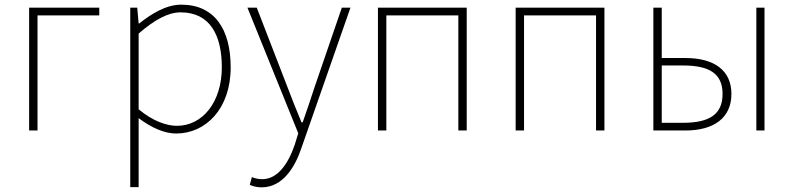

<svg xmlns="http://www.w3.org/2000/svg" viewBox="-20 -560 3406 824"><path d="M105 0H141V-494H406V-527H105Z M539 243H575V46V-53C631 -11 686 13 736 13C862 13 970 -92 970 -271C970 -434 901 -540 758 -540C692 -540 629 -500 577 -459H575L569 -527H539ZM739 -20C697 -20 637 -39 575 -91V-416C642 -474 701 -507 755 -507C884 -507 932 -405 932 -271C932 -124 851 -20 739 -20Z M1103 244C1194 244 1247 156 1274 74L1484 -527H1447L1329 -183C1314 -138 1296 -82 1279 -35H1274C1254 -82 1232 -138 1215 -183L1082 -527H1042L1260 12L1245 61C1216 145 1171 209 1105 209C1089 209 1072 205 1061 200L1052 233C1065 240 1085 244 1103 244Z M1602 0H1638V-494H1947V0H1983V-527H1602Z M2193 0H2229V-494H2538V0H2574V-527H2193Z M2784 0H2922C3045 0 3119 -55 3119 -157C3119 -258 3045 -311 2922 -311H2820V-527H2784ZM2820 -33V-279H2911C3026 -279 3081 -243 3081 -157C3081 -70 3026 -33 2911 -33ZM3226 0H3261V-527H3226Z"/></svg>

Font: Noto Sans JP Thin
Style: Regular
Weight: 100
Designer: Ryoko NISHIZUKA 西塚涼子 (kana, bopomofo & ideographs); Paul D. Hunt (Latin, Greek & Cyrillic); Sandoll Communications 산돌커뮤니
Foundry: Adobe
Version: Version 2.004;hotconv 1.0.118;makeotfexe 2.5.65603